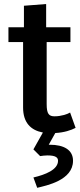

<svg xmlns="http://www.w3.org/2000/svg" viewBox="-20 -632 386 929"><path d="M141.7 226.7 160 276.7C204.2 265.8 333.3 240.8 333.3 145.8C333.3 93.3 289.2 68.3 220.8 68.3H215.8L247.5 11.7C290.8 9.2 323.3 -1.7 345.8 -13.3L319.2 -87.5C307.5 -80 275.8 -69.2 244.2 -69.2C216.7 -69.2 205.8 -80.8 205.8 -128.3V-428.3H320.8V-500H203.3V-612.5L95.8 -604.2V-500H20.8V-428.3H91.7V-111.7C91.7 -38.3 129.2 -1.7 187.5 9.2L141.7 90.8L174.2 123.3C184.2 121.7 198.3 120 210 120C251.7 120 260.8 131.7 260.8 145.8C260.8 189.2 199.2 213.3 141.7 226.7Z"/></svg>

Font: Boon SemiBold
Style: Regular
Weight: 600
Designer: Sungsit Sawaiwan
Foundry: FontUni
Version: Version 2.0